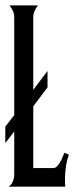

<svg xmlns="http://www.w3.org/2000/svg" viewBox="-22 -704 291 724"><path d="M-2 -226.6 31.7 -270V-639.6Q31.7 -652.3 26.4 -663.3Q21 -674.3 13.7 -683.6H121.1Q114.3 -674.3 108.9 -663.3Q103.5 -652.3 103.5 -639.6V-365.2L157.2 -436.5V-374.5L103.5 -303.2V-70.3H179.2Q187 -70.3 193.4 -77.1Q199.7 -84 205.1 -93.3Q210.4 -102.5 214.4 -112.3Q218.3 -122.1 220.7 -127.9L237.8 -121.1Q230 -99.1 226.6 -75.7Q223.1 -52.2 223.1 -28.8Q223.1 -21.5 223.1 -14.2Q223.1 -6.8 224.1 0H10.7Q22 -8.3 26.9 -20.8Q31.7 -33.2 31.7 -46.4V-208L-2 -164.6Z"/></svg>

Font: XAYAX
Style: Regular
Weight: 400
Designer: Peter Wiegel
Foundry: Peter Wiegel
Version: Version 1.000 2009 initial release